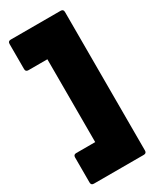

<svg xmlns="http://www.w3.org/2000/svg" viewBox="-234 -863 899 1086"><g transform="rotate(-30 216.0 -320.5)"><path d="M38 150Q20 150 20 132V-32Q20 -50 38 -50H162V-591H38Q20 -591 20 -609V-773Q20 -791 38 -791H364Q382 -791 382 -773V132Q382 150 364 150Z"/></g></svg>

Font: LINE Seed Sans App Heavy
Style: Regular
Weight: 900
Designer: LINE VX Design & Dalton Maag Ltd & Sandoll Inc
Foundry: Dalton Maag Ltd
Version: Version 1.003